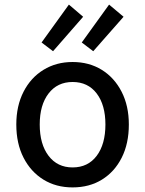

<svg xmlns="http://www.w3.org/2000/svg" viewBox="-20 -803 632 836"><path d="M296 13Q224 13 169 -21Q114 -55 82.5 -116.5Q51 -178 51 -261Q51 -342 82.5 -403.5Q114 -465 169.5 -499Q225 -533 296 -533Q368 -533 423 -499Q478 -465 509.5 -403.5Q541 -342 541 -261Q541 -178 510 -116.5Q479 -55 424 -21Q369 13 296 13ZM296 -74Q363 -74 401 -124.5Q439 -175 439 -261Q439 -346 401 -396Q363 -446 296 -446Q230 -446 191.5 -396Q153 -346 153 -261Q153 -175 191.5 -124.5Q230 -74 296 -74ZM386 -580 336 -618 455 -783 518 -730ZM211 -580 161 -618 280 -783 342 -730Z"/></svg>

Font: Ubuntu Sans Medium
Style: Regular
Weight: 500
Designer: Dalton Maag Ltd
Foundry: Dalton Maag Ltd
Version: Version 1.006; ttfautohint (v1.8.4.7-5d5b)